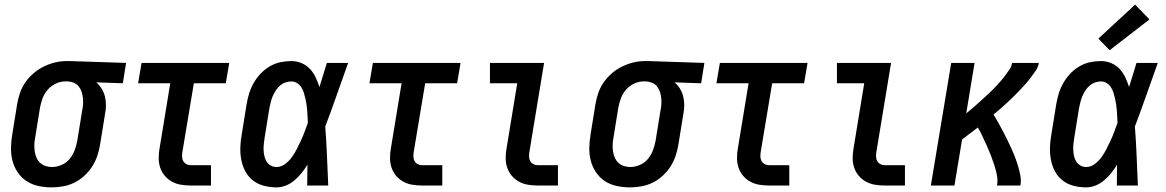

<svg xmlns="http://www.w3.org/2000/svg" viewBox="-20 -802 5040 830"><path d="M203 8Q174 8 146 2Q118 -4 95 -19Q72 -34 56.5 -57Q41 -80 34 -107Q27 -134 27.5 -163Q28 -192 33 -221L54 -351Q58 -376 66.5 -400.5Q75 -425 90 -446.5Q105 -468 125.5 -485.5Q146 -503 169.5 -514.5Q193 -526 218 -532Q243 -538 267 -538Q271 -538 275 -538Q279 -538 283 -538L525 -530L511 -442L396 -446Q410 -434 419.5 -418.5Q429 -403 433.5 -385Q438 -367 438 -347.5Q438 -328 434 -309L413 -179Q409 -154 401 -129.5Q393 -105 379 -83Q365 -61 345 -42.5Q325 -24 301.5 -12.5Q278 -1 253 3.5Q228 8 203 8ZM205 -80Q225 -80 246 -89Q267 -98 281 -115Q295 -132 302.5 -152Q310 -172 314 -193L335 -323Q338 -337 339 -351Q340 -365 338.5 -378.5Q337 -392 333 -404.5Q329 -417 321 -427.5Q313 -438 300.5 -443.5Q288 -449 275 -450H268Q267 -450 265 -450Q263 -450 261 -450Q241 -450 221 -440.5Q201 -431 186.5 -414.5Q172 -398 164.5 -378Q157 -358 153 -337L132 -207Q129 -192 128.5 -177Q128 -162 130 -148Q132 -134 137.5 -121Q143 -108 153 -98.5Q163 -89 176.5 -84.5Q190 -80 205 -80Z M805 0Q783 0 762 -3.5Q741 -7 723 -17Q705 -27 692 -42.5Q679 -58 672.5 -77.5Q666 -97 666 -118.5Q666 -140 670 -162L716 -442H577L592 -530H971L956 -442H818L769 -148Q767 -137 767 -126.5Q767 -116 771.5 -107Q776 -98 785 -93Q794 -88 805 -88H892V0Z M1175 8Q1147 8 1120.5 1Q1094 -6 1073.5 -22Q1053 -38 1040.5 -61.5Q1028 -85 1023 -111.5Q1018 -138 1019 -166Q1020 -194 1025 -221L1046 -351Q1050 -375 1057 -398Q1064 -421 1076.5 -443Q1089 -465 1106.5 -483.5Q1124 -502 1146 -515Q1168 -528 1192 -533Q1216 -538 1240 -538Q1263 -538 1284 -529Q1305 -520 1320 -504Q1335 -488 1344.5 -467.5Q1354 -447 1361 -426Q1369 -452 1377 -478Q1385 -504 1393 -530H1485Q1460 -461 1436 -392Q1412 -323 1386 -255Q1391 -191 1393.5 -127.5Q1396 -64 1399 0H1308Q1308 -23 1308.5 -45.5Q1309 -68 1309 -90Q1298 -72 1284 -54.5Q1270 -37 1253 -22.5Q1236 -8 1216 0Q1196 8 1175 8ZM1175 -80Q1195 -80 1212.5 -93Q1230 -106 1242 -123Q1254 -140 1263.5 -158.5Q1273 -177 1281.5 -195.5Q1290 -214 1297 -233Q1304 -252 1311 -271Q1310 -285 1309.5 -298Q1309 -311 1308 -324.5Q1307 -338 1305 -351Q1303 -364 1300 -377Q1297 -390 1293 -402.5Q1289 -415 1282 -425.5Q1275 -436 1264 -443Q1253 -450 1239 -450Q1227 -450 1214 -445.5Q1201 -441 1190.5 -432Q1180 -423 1172.5 -411.5Q1165 -400 1159.5 -387.5Q1154 -375 1151 -362.5Q1148 -350 1145 -337L1124 -207Q1122 -194 1120.5 -180.5Q1119 -167 1119.5 -153.5Q1120 -140 1123 -127Q1126 -114 1132.5 -103.5Q1139 -93 1150.5 -86.5Q1162 -80 1175 -80Z M1805 0Q1783 0 1762 -3.5Q1741 -7 1723 -17Q1705 -27 1692 -42.5Q1679 -58 1672.5 -77.5Q1666 -97 1666 -118.5Q1666 -140 1670 -162L1716 -442H1577L1592 -530H1971L1956 -442H1818L1769 -148Q1767 -137 1767 -126.5Q1767 -116 1771.5 -107Q1776 -98 1785 -93Q1794 -88 1805 -88H1892V0Z M2305 0Q2283 0 2262 -3.5Q2241 -7 2223 -17Q2205 -27 2192 -42.5Q2179 -58 2172.5 -77.5Q2166 -97 2166 -118.5Q2166 -140 2170 -162L2216 -442H2098V-530H2332L2269 -148Q2267 -137 2267 -126.5Q2267 -116 2271.5 -107Q2276 -98 2285 -93Q2294 -88 2305 -88H2392V0Z M2703 8Q2674 8 2646 2Q2618 -4 2595 -19Q2572 -34 2556.5 -57Q2541 -80 2534 -107Q2527 -134 2527.5 -163Q2528 -192 2533 -221L2554 -351Q2558 -376 2566.5 -400.5Q2575 -425 2590 -446.5Q2605 -468 2625.5 -485.5Q2646 -503 2669.5 -514.5Q2693 -526 2718 -532Q2743 -538 2767 -538Q2771 -538 2775 -538Q2779 -538 2783 -538L3025 -530L3011 -442L2896 -446Q2910 -434 2919.5 -418.5Q2929 -403 2933.5 -385Q2938 -367 2938 -347.5Q2938 -328 2934 -309L2913 -179Q2909 -154 2901 -129.5Q2893 -105 2879 -83Q2865 -61 2845 -42.5Q2825 -24 2801.5 -12.5Q2778 -1 2753 3.5Q2728 8 2703 8ZM2705 -80Q2725 -80 2746 -89Q2767 -98 2781 -115Q2795 -132 2802.5 -152Q2810 -172 2814 -193L2835 -323Q2838 -337 2839 -351Q2840 -365 2838.5 -378.5Q2837 -392 2833 -404.5Q2829 -417 2821 -427.5Q2813 -438 2800.5 -443.5Q2788 -449 2775 -450H2768Q2767 -450 2765 -450Q2763 -450 2761 -450Q2741 -450 2721 -440.5Q2701 -431 2686.5 -414.5Q2672 -398 2664.5 -378Q2657 -358 2653 -337L2632 -207Q2629 -192 2628.5 -177Q2628 -162 2630 -148Q2632 -134 2637.5 -121Q2643 -108 2653 -98.5Q2663 -89 2676.5 -84.5Q2690 -80 2705 -80Z M3305 0Q3283 0 3262 -3.5Q3241 -7 3223 -17Q3205 -27 3192 -42.5Q3179 -58 3172.5 -77.5Q3166 -97 3166 -118.5Q3166 -140 3170 -162L3216 -442H3077L3092 -530H3471L3456 -442H3318L3269 -148Q3267 -137 3267 -126.5Q3267 -116 3271.5 -107Q3276 -98 3285 -93Q3294 -88 3305 -88H3392V0Z M3805 0Q3783 0 3762 -3.5Q3741 -7 3723 -17Q3705 -27 3692 -42.5Q3679 -58 3672.5 -77.5Q3666 -97 3666 -118.5Q3666 -140 3670 -162L3716 -442H3598V-530H3832L3769 -148Q3767 -137 3767 -126.5Q3767 -116 3771.5 -107Q3776 -98 3785 -93Q3794 -88 3805 -88H3892V0Z M4004 0 4092 -530H4193L4157 -312Q4169 -322 4180.5 -331.5Q4192 -341 4203 -351Q4214 -361 4225 -371Q4236 -381 4247 -391Q4258 -401 4268.5 -411.5Q4279 -422 4289.5 -433Q4300 -444 4309.5 -455.5Q4319 -467 4328 -479Q4337 -491 4345 -503.5Q4353 -516 4355 -530H4471Q4468 -512 4457.5 -496.5Q4447 -481 4435.5 -466Q4424 -451 4411.5 -437Q4399 -423 4386 -409.5Q4373 -396 4359.5 -382.5Q4346 -369 4332 -356.5Q4318 -344 4304 -331.5Q4290 -319 4275 -307Q4286 -289 4296 -271Q4306 -253 4315.5 -235Q4325 -217 4334 -198.5Q4343 -180 4351.5 -161.5Q4360 -143 4367.5 -123.5Q4375 -104 4381 -84Q4387 -64 4391 -43Q4395 -22 4391 0H4290Q4294 -23 4289.5 -45.5Q4285 -68 4278 -89.5Q4271 -111 4263 -131.5Q4255 -152 4246 -172Q4237 -192 4227.5 -212Q4218 -232 4207 -251Q4190 -238 4173 -225Q4156 -212 4139 -199L4106 0Z M4675 8Q4647 8 4620.5 1Q4594 -6 4573.5 -22Q4553 -38 4540.5 -61.5Q4528 -85 4523 -111.5Q4518 -138 4519 -166Q4520 -194 4525 -221L4546 -351Q4550 -375 4557 -398Q4564 -421 4576.5 -443Q4589 -465 4606.5 -483.5Q4624 -502 4646 -515Q4668 -528 4692 -533Q4716 -538 4740 -538Q4763 -538 4784 -529Q4805 -520 4820 -504Q4835 -488 4844.5 -467.5Q4854 -447 4861 -426Q4869 -452 4877 -478Q4885 -504 4893 -530H4985Q4960 -461 4936 -392Q4912 -323 4886 -255Q4891 -191 4893.5 -127.5Q4896 -64 4899 0H4808Q4808 -23 4808.5 -45.5Q4809 -68 4809 -90Q4798 -72 4784 -54.5Q4770 -37 4753 -22.5Q4736 -8 4716 0Q4696 8 4675 8ZM4675 -80Q4695 -80 4712.5 -93Q4730 -106 4742 -123Q4754 -140 4763.5 -158.5Q4773 -177 4781.5 -195.5Q4790 -214 4797 -233Q4804 -252 4811 -271Q4810 -285 4809.5 -298Q4809 -311 4808 -324.5Q4807 -338 4805 -351Q4803 -364 4800 -377Q4797 -390 4793 -402.5Q4789 -415 4782 -425.5Q4775 -436 4764 -443Q4753 -450 4739 -450Q4727 -450 4714 -445.5Q4701 -441 4690.5 -432Q4680 -423 4672.5 -411.5Q4665 -400 4659.5 -387.5Q4654 -375 4651 -362.5Q4648 -350 4645 -337L4624 -207Q4622 -194 4620.5 -180.5Q4619 -167 4619.5 -153.5Q4620 -140 4623 -127Q4626 -114 4632.5 -103.5Q4639 -93 4650.5 -86.5Q4662 -80 4675 -80ZM4777 -585 4728 -635 4887 -782 4949 -718Z"/></svg>

Font: Iosevka Curly Semibold Oblique
Style: Regular
Weight: 600
Italic angle: -9°
Monospace: yes
Designer: Belleve Invis
Foundry: Belleve Invis
Version: Version 11.1.0; ttfautohint (v1.8.3)